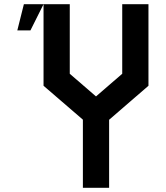

<svg xmlns="http://www.w3.org/2000/svg" viewBox="-20 -895 790 915"><path d="M125 -750H62.5L93.8 -875H187.5ZM187.5 -875H312.5V-543.5L437.5 -435.5L562.5 -543.5V-875H687.5V-486.3L500 -324.2V0H375V-324.7L187.5 -486.3Z"/></svg>

Font: Oldtimer
Style: Regular
Weight: 400
Designer: GGBotNet
Foundry: GGBotNet
Version: 1.00